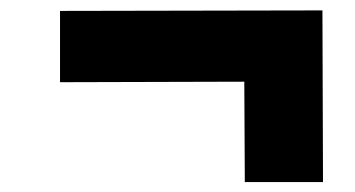

<svg xmlns="http://www.w3.org/2000/svg" viewBox="-20 -504 690 373"><path d="M455.6 -150.3 454.6 -345.3 96.6 -344.3V-482.8L606.4 -483.8L607.5 -150.3Z"/></svg>

Font: REM Medium
Style: Regular
Weight: 500
Designer: Octavio Pardo
Foundry: Ashler Design
Version: Version 1.005;gftools[0.9.28]